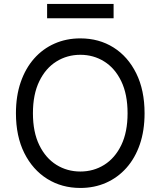

<svg xmlns="http://www.w3.org/2000/svg" viewBox="-20 -929 802 959"><path d="M381.3 9.8Q288.6 9.8 215.8 -35.6Q143.1 -81.1 101.3 -164.8Q59.6 -248.5 59.6 -363.3Q59.6 -449.7 83.5 -518.8Q107.4 -587.9 150.6 -636.7Q193.8 -685.5 252.7 -711.4Q311.5 -737.3 381.3 -737.3Q474.6 -737.3 546.9 -691.9Q619.1 -646.5 660.6 -562.5Q702.1 -478.5 702.1 -363.3Q702.1 -276.9 678.5 -208Q654.8 -139.2 611.6 -90.6Q568.4 -42 509.8 -16.1Q451.2 9.8 381.3 9.8ZM381.3 -72.3Q447.3 -72.3 500.7 -105.7Q554.2 -139.2 585.7 -204.1Q617.2 -269 617.2 -363.3Q617.2 -458 585.7 -523.2Q554.2 -588.4 500.7 -621.8Q447.3 -655.3 381.3 -655.3Q315.4 -655.3 261.7 -621.8Q208 -588.4 176.3 -523.2Q144.5 -458 144.5 -363.3Q144.5 -269 176.3 -204.1Q208 -139.2 261.7 -105.7Q315.4 -72.3 381.3 -72.3ZM547.4 -909.2V-837.9H215.3V-909.2Z"/></svg>

Font: Inter V
Style: 
Weight: 400
Designer: Rasmus Andersson
Foundry: rsms
Version: Version 4.000;git-a3f224843